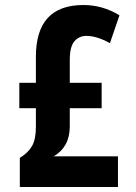

<svg xmlns="http://www.w3.org/2000/svg" viewBox="-20 -745 540 765"><path d="M59 0H450V-122H194Q258 -160 258 -241V-314H385V-415H258V-506Q258 -559 276.5 -580.5Q295 -602 324 -602Q366 -602 418 -573L456 -684Q389 -725 312 -725Q123 -725 123 -519V-415H57V-314H123V-240Q123 -190 107.5 -163Q92 -136 59 -116Z"/></svg>

Font: Noto Sans Mono Condensed Extra
Style: Regular
Weight: 800
Width: 3
Designer: Monotype Design Team
Foundry: Monotype Imaging Inc.
Version: Version 1.900